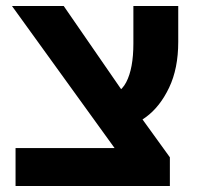

<svg xmlns="http://www.w3.org/2000/svg" viewBox="-20 -622 661 642"><path d="M449 -8 20 -602H193L418 -276L548 -96ZM32 0V-127H510L548 -96V0ZM371 -196 321 -300Q350 -300 370 -312Q390 -324 402 -347Q414 -370 420 -402.5Q426 -435 426 -476V-602H576V-482Q576 -393 545.5 -329Q515 -265 468 -230.5Q421 -196 371 -196Z"/></svg>

Font: Noto Sans
Style: Bold
Weight: 700
Designer: Monotype Design Team
Foundry: Monotype Imaging Inc.
Version: Version 2.000;GOOG;noto-source:20170915:90ef993387c0; ttfaut